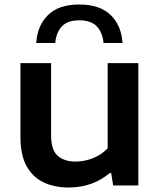

<svg xmlns="http://www.w3.org/2000/svg" viewBox="-20 -826 714 855"><path d="M286 9Q222.5 9 174 -14Q125.5 -37 98.2 -86.5Q71 -136 71 -216.5V-545H207.5V-224Q207.5 -158 237 -132.2Q266.5 -106.5 316 -106.5Q354.5 -106.5 393 -121.2Q431.5 -136 459.5 -165.5V-545H596V0H484L475 -55.5H469Q392 9 286 9ZM141.5 -634.5Q146 -712 193.8 -759Q241.5 -806 333 -806Q424.5 -806 472.8 -759Q521 -712 525.5 -634.5H441Q437 -680.5 411.5 -708Q386 -735.5 333 -735.5Q280 -735.5 255 -708Q230 -680.5 226 -634.5Z"/></svg>

Font: Encode Sans Expanded SemiBold
Style: Regular
Weight: 600
Width: 7
Designer: Multiple Designers
Foundry: Impallari Type
Version: Version 3.000; ttfautohint (v1.8.3) -l 8 -r 50 -G 200 -x 14 